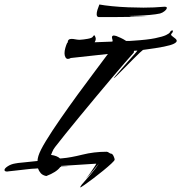

<svg xmlns="http://www.w3.org/2000/svg" viewBox="-103 -774 806 854"><path d="M254 60Q254 55 261 46.5Q268 38 279 26Q304 -2 319 -21.5Q334 -41 337 -46Q326 -34 311.5 -15.5Q297 3 278 22Q290 8 301 -8Q312 -24 319 -35Q326 -46 325 -46L169 -36Q167 -34 167 -33Q171 -33 180 -33.5Q189 -34 195.5 -34.5Q202 -35 196 -34L165 -31Q148 -8 103 9Q87 6 78.5 -3.5Q70 -13 66 -25Q62 -25 58.5 -24.5Q55 -24 52 -24Q41 -24 16.5 -21Q-8 -18 -32 -15.5Q-56 -13 -64 -12Q-66 -12 -67.5 -11.5Q-69 -11 -71 -11Q-83 -11 -83 -18Q-83 -25 -68.5 -34.5Q-54 -44 -35 -47Q-27 -49 1.5 -51.5Q30 -54 64 -58Q64 -65 65.5 -71Q67 -77 68 -81Q75 -104 101.5 -147.5Q128 -191 165.5 -245Q203 -299 243 -354Q283 -409 319 -456.5Q355 -504 377 -534L212 -516Q205 -512 199 -512Q192 -512 188 -519.5Q184 -527 184 -537Q184 -548 187.5 -560.5Q191 -573 196 -584H198Q198 -601 215 -601Q223 -601 232.5 -599Q242 -597 252 -597Q269 -598 288 -601.5Q307 -605 310 -611Q314 -617 316 -617Q319 -617 322 -607Q323 -605 323 -601Q323 -594 318 -586L397 -589Q398 -592 398 -595Q397 -598 396 -601.5Q395 -605 395 -608Q395 -616 404 -616Q406 -616 414 -614Q422 -611 434 -605.5Q446 -600 458 -592H475L490 -593Q553 -597 587 -604Q621 -611 635.5 -618Q650 -625 653 -630.5Q656 -636 658 -637Q662 -639 663 -639Q666 -639 666 -636Q666 -630 659 -623Q656 -619 662 -614Q668 -609 675.5 -603.5Q683 -598 683 -592Q683 -586 670.5 -579.5Q658 -573 626 -566.5Q594 -560 533 -552Q532 -552 518.5 -539.5Q505 -527 486.5 -508Q468 -489 449.5 -470.5Q431 -452 418 -439Q405 -426 403 -426Q402 -426 412.5 -438.5Q423 -451 439 -469.5Q455 -488 471.5 -506.5Q488 -525 498.5 -537Q509 -549 508 -549L493 -548Q493 -543 492 -540Q480 -527 454.5 -497.5Q429 -468 395 -428Q361 -388 324 -343.5Q287 -299 251.5 -256Q216 -213 187.5 -177.5Q159 -142 142 -120Q134 -110 129.5 -98.5Q125 -87 124 -85Q152 -81 164 -69L175 -70Q211 -73 263 -86Q315 -99 370 -99H371Q376 -99 381.5 -95Q387 -91 389 -91Q397 -91 402 -80Q407 -69 407 -64Q407 -60 392.5 -46.5Q378 -33 356 -15Q334 3 311.5 20Q289 37 272.5 48.5Q256 60 254 60ZM336 -698Q327 -699 327 -711Q327 -719 330.5 -730.5Q334 -742 339 -754Q360 -750 395 -746.5Q430 -743 468 -741.5Q506 -740 535 -740Q558 -740 581.5 -741Q605 -742 627 -744H630Q639 -744 639 -739Q639 -733 629.5 -725Q620 -717 609 -714Q591 -710 563 -707.5Q535 -705 509 -704Q483 -703 471 -703Q475 -702 481.5 -701.5Q488 -701 497 -701Q508 -701 522 -701.5Q536 -702 552 -703Q527 -700 491 -699Q455 -698 398 -698Z"/></svg>

Font: Smooch
Style: Regular
Weight: 400
Designer: Robert E. Leuschke
Foundry: Robert E. Leuschke
Version: Version 1.010; ttfautohint (v1.8.3)